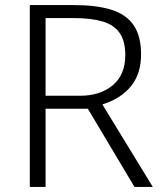

<svg xmlns="http://www.w3.org/2000/svg" viewBox="-20 -734 638 754"><path d="M272 -714Q358 -714 416.5 -696Q475 -678 504.5 -635.5Q534 -593 534 -520Q534 -444 494 -395Q454 -346 382 -324L580 0H508L325 -307H159V0H97V-714ZM268 -663H159V-358H295Q373 -358 422.5 -399Q472 -440 472 -518Q472 -573 449.5 -605Q427 -637 382 -650Q337 -663 268 -663Z"/></svg>

Font: Noto Sans Hebrew Thin Light
Style: Regular
Weight: 300
Version: Version 3.001